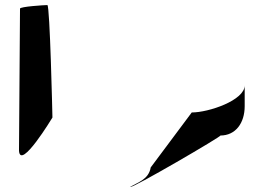

<svg xmlns="http://www.w3.org/2000/svg" viewBox="-20 -740 1072 758"><path d="M55 -145C60 -65 187 -276 187 -276C187 -284 177 -720 167 -720C156 -720 59 -714 59 -706ZM494 -2C494 9 861 -205 850 -205C910 -205 946 -254 946 -321V-403C946 -344 804 -296 737 -296L575 -79C567 -31 523 -20 494 -2Z"/></svg>

Font: Ampere
Style: Ext
Weight: 400
Version: Version 1